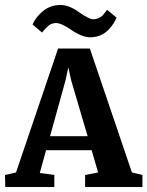

<svg xmlns="http://www.w3.org/2000/svg" viewBox="-35 -747 589 767"><path d="M326 -598Q293 -598 251.5 -626.5Q210 -655 189 -655Q181 -655 173 -652.5Q165 -650 159 -644.5Q153 -639 149 -635Q145 -631 139.5 -625Q134 -619 133 -617L95 -649Q107 -678 136.5 -702.5Q166 -727 207 -727Q241 -727 280.5 -698.5Q320 -670 338 -670Q349 -670 358.5 -674.5Q368 -679 372.5 -683Q377 -687 384.5 -697Q392 -707 393 -708L431 -676Q394 -598 326 -598ZM-14 0 -15 -48 29 -58 197 -553H324L492 -58L534 -48V0H305V-48L357 -58L331 -147H149L124 -56L182 -48V0ZM227 -427 165 -203H315L249 -427L238 -478Z"/></svg>

Font: Aikya
Style: Bold
Weight: 700
Designer: Neelakash Kshetrimayum (Latin subset based on Merriweather by Eben Sorkin)
Foundry: Brand New Type
Version: Version 1.00 b005